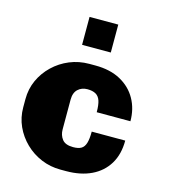

<svg xmlns="http://www.w3.org/2000/svg" viewBox="-111 -830 823 930"><g transform="rotate(15 300.0 -365.5)"><path d="M278 10Q227 10 181.5 -9Q136 -28 101 -62Q66 -96 46 -140Q26 -184 26 -235V-276Q26 -327 46 -371Q66 -415 101.5 -449Q137 -483 183 -502Q229 -521 281 -521H311Q386 -521 438 -492.5Q490 -464 517.5 -415Q545 -366 545 -304H376Q376 -341 369 -361.5Q362 -382 346 -391Q330 -400 304 -400Q276 -400 257 -382.5Q238 -365 238 -330V-181Q238 -152 254 -131.5Q270 -111 309 -111Q335 -111 349.5 -119.5Q364 -128 370.5 -149Q377 -170 377 -207H545Q545 -138 515.5 -89.5Q486 -41 432.5 -15.5Q379 10 307 10ZM223 -601V-741H367V-601Z"/></g></svg>

Font: Chivo Mono Black
Style: Regular
Weight: 900
Designer: Hector Gatti
Foundry: Omnibus-Type
Version: Version 1.008